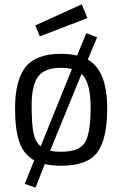

<svg xmlns="http://www.w3.org/2000/svg" viewBox="-20 -760 568 892"><path d="M264 -510Q303 -510 338 -502L381 -606L431 -587L388 -483Q478 -433 478 -256Q478 -114 432 -52Q386 10 264 10Q223 10 188 2L145 112L95 94L139 -15Q90 -42 70 -100Q50 -158 50 -256Q50 -388 99 -449Q148 -510 264 -510ZM264 -445Q186 -445 156.5 -403.5Q127 -362 127 -272.5Q127 -183 135.5 -142Q144 -101 169 -80L314 -439Q293 -445 264 -445ZM264 -55Q349 -55 375 -98.5Q401 -142 401 -260.5Q401 -379 359 -417Q359 -417 213 -60Q231 -55 264 -55ZM144 -642 360 -740 386 -676 165 -591Z"/></svg>

Font: Titillium Web
Style: Regular
Weight: 400
Version: Version 1.001;PS 57.000;hotconv 1.0.70;makeotf.lib2.5.55311